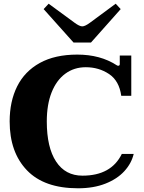

<svg xmlns="http://www.w3.org/2000/svg" viewBox="-20 -1004 773 1034"><path d="M215 -955 242 -984 381 -882Q408 -862 423 -862Q438 -862 465 -882L603 -984L630 -955L470 -775H376ZM32 -350Q32 -458 72.5 -539Q113 -620 194.5 -665Q276 -710 396 -710Q520 -710 608 -653Q611 -650 617 -650Q625 -650 625 -659V-705H687V-488H633Q622 -569 567 -605.5Q512 -642 442 -642Q379 -642 331.5 -607Q284 -572 258 -506.5Q232 -441 232 -350Q232 -210 282 -134Q332 -58 424 -58Q579 -58 636 -175H700Q688 -124 649.5 -82Q611 -40 547.5 -15Q484 10 400 10Q218 10 125 -87Q32 -184 32 -350Z"/></svg>

Font: Taviraj ExtraBold
Style: Regular
Weight: 800
Designer: Katatrad Team
Foundry: CadsonDemak
Version: Version 1.001